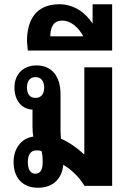

<svg xmlns="http://www.w3.org/2000/svg" viewBox="-20 -875 612 904"><path d="M378 0H508V-558H377V-150L375 -149C342 -180 304 -206 267 -222C266 -235 265 -249 265 -266V-430C265 -523 218 -567 152 -567C86 -567 48 -522 48 -462C48 -405 80 -361 133 -359V-279C133 -262 134 -247 137 -232C80 -224 44 -176 44 -112C44 -38 86 9 159 9C235 9 273 -40 278 -99C315 -77 349 -46 378 0ZM147 -414C121 -414 107 -432 107 -463C107 -493 121 -512 147 -512C173 -512 188 -493 188 -463C188 -431 173 -414 147 -414ZM147 -57C123 -57 111 -78 111 -112C111 -146 124 -167 152 -167C162 -167 170 -166 176 -163C180 -146 181 -130 181 -113C181 -78 171 -57 147 -57Z M111 -637H508V-855H416V-764C383 -815 328 -855 260 -855C149 -855 107 -781 107 -680ZM217 -704C217 -746 231 -778 273 -778C316 -778 352 -742 372 -704Z"/></svg>

Font: Noto Sans Thai Looped Condensed
Style: Bold
Weight: 700
Width: 3
Designer: Sasikarn Vongin, Ben Mitchell
Foundry: The Fontpad Ltd
Version: Version 1.001